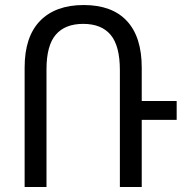

<svg xmlns="http://www.w3.org/2000/svg" viewBox="-20 -744 745 764"><path d="M683 -267H544V0H457V-465Q457 -561 420.5 -605Q384 -649 311 -649Q239 -649 202 -606Q165 -563 165 -468V0H78V-475Q78 -598 139.5 -661Q201 -724 313 -724Q426 -724 485 -660.5Q544 -597 544 -475V-342H683Z"/></svg>

Font: Noto Sans Armenian Narrow
Style: Regular
Weight: 400
Width: 4
Designer: Monotype Design team
Foundry: Monotype Imaging Inc.
Version: Version 1.000